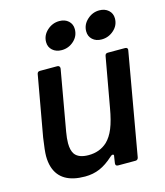

<svg xmlns="http://www.w3.org/2000/svg" viewBox="-116 -863 828 962"><g transform="rotate(-15 298.0 -382.0)"><path d="M51 -81Q43 -107 43 -138Q43 -165 53 -232L109 -546Q111 -559 124 -559H214Q221 -559 224.5 -554.5Q228 -550 227 -543L172 -231Q166 -197 166 -172Q166 -135 180 -115Q200 -88 251 -88Q309 -88 348 -124Q372 -147 388 -186Q404 -225 415 -289L461 -546Q463 -559 476 -559H566Q573 -559 576.5 -554.5Q580 -550 578 -543L485 -13Q482 0 470 0H380Q365 0 367 -15L372 -48L373 -53Q373 -59 367 -59Q361 -59 354 -52Q318 -19 283 -4Q248 11 206 11Q80 11 51 -81ZM191 -690Q191 -725 218.5 -750Q246 -775 282 -775Q311 -775 329 -758.5Q347 -742 347 -716Q347 -680 320 -655.5Q293 -631 257 -631Q228 -631 209.5 -647.5Q191 -664 191 -690ZM399 -690Q399 -725 426.5 -750Q454 -775 489 -775Q518 -775 536.5 -758.5Q555 -742 555 -716Q555 -680 527.5 -655.5Q500 -631 464 -631Q435 -631 417 -647.5Q399 -664 399 -690Z"/></g></svg>

Font: Open Sauce Two SemiBold Italic
Style: Regular
Weight: 600
Italic angle: -10°
Designer: Alfredo Marco Pradil
Foundry: Creative Sauce Fz LLC
Version: Version 1.477